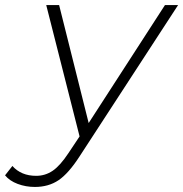

<svg xmlns="http://www.w3.org/2000/svg" viewBox="-128 -542 725 760"><path d="M577 -522 187 77Q143 145 103.5 171.5Q64 198 10 198Q-26 198 -58 186Q-90 174 -108 152L-79 115Q-44 154 15 154Q51 154 80.5 134Q110 114 143 64L187 -2L55 -522H106L223 -55L525 -522Z"/></svg>

Font: Idrija
Style: Italic
Weight: 300
Italic angle: -11.3°
Designer: Julieta Ulanovsky
Foundry: Julieta Ulanovsky
Version: Version 7.200